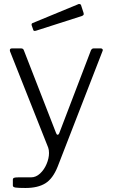

<svg xmlns="http://www.w3.org/2000/svg" viewBox="-20 -771 561 956"><path d="M44 153V124Q44 117 49.5 114.5Q55 112 73 112H135Q159 112 179.5 93Q200 74 212 45.5Q224 17 224 -9Q224 -25 220 -36L30 -515Q29 -517 29 -521Q29 -530 40 -530H85Q96 -530 99 -520L259 -109Q262 -100 267 -100Q273 -100 277 -113L433 -521Q438 -530 446 -530H482Q488 -530 490.5 -526Q493 -522 491 -518L267 59Q243 119 205.5 142Q168 165 107 165Q72 165 58 163Q44 161 44 153ZM396 -707Q397 -705 397 -701Q397 -695 387 -691L159 -618Q157 -617 153 -617Q146 -617 145 -624L138 -644L137 -648Q137 -654 142 -656L372 -751H375Q380 -751 383 -747Z"/></svg>

Font: Libre Franklin Light
Style: Regular
Weight: 300
Designer: Pablo Impallari, Rodrigo Fuenzalida
Foundry: Impallari Type
Version: Version 1.002; ttfautohint (v1.5)